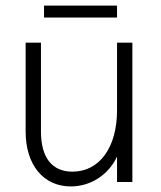

<svg xmlns="http://www.w3.org/2000/svg" viewBox="-20 -653 578 689"><path d="M234 16C307 16 370 -27 400 -91V0H455V-500H400V-257C400 -124 337 -37 240 -37C167 -37 127 -87 127 -181V-500H72V-181C72 -61 136 16 234 16ZM138 -590H400V-633H138Z"/></svg>

Font: Uncut Sans Light
Style: Regular
Weight: 300
Designer: Kasper Nordkvist
Foundry: UNCUT.wtf
Version: Version 1.304;Glyphs 3.2 (3246)